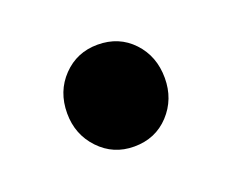

<svg xmlns="http://www.w3.org/2000/svg" viewBox="-48 -568 396 328"><g transform="rotate(-20 150.0 -404.5)"><path d="M150.1 -312.1Q112.4 -312.1 86.9 -339Q61.4 -365.9 61.4 -404.5Q61.4 -444.2 86.9 -470.7Q112.4 -497.2 150.1 -497.2Q188.9 -497.2 213.9 -470.7Q238.9 -444.2 238.9 -404.5Q238.9 -365.9 213.9 -339Q188.9 -312.1 150.1 -312.1Z"/></g></svg>

Font: Source Sans 3
Style: Regular
Weight: 200
Designer: Paul D. Hunt
Foundry: Adobe
Version: Version 3.046;hotconv 1.0.118;makeotfexe 2.5.65603